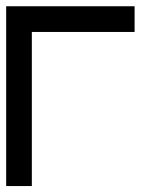

<svg xmlns="http://www.w3.org/2000/svg" viewBox="-20 -687 540 623"><path d="M0 -83.3V-666.7H416.7V-583.3H83.3V-83.3Z"/></svg>

Font: GalmuriMono11 Regular
Style: Regular
Weight: 400
Designer: Lee Minseo (quiple)
Version: Version 2.399;hotconv 1.1.1;makeotfexe 2.6.0 DEVELOPMENT